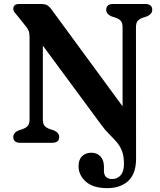

<svg xmlns="http://www.w3.org/2000/svg" viewBox="-20 -720 808 968"><path d="M490 -91.5 196 -490V-118Q196 -96 204.5 -85.8Q213 -75.5 232 -69L252 -62.5Q278.5 -50.5 278.5 -29.5Q278.5 0 242 0H83Q47 0 47 -29.5Q47 -51 73.5 -62.5L93.5 -69Q112 -75.5 120.5 -86Q129 -96.5 129 -118V-532Q129 -554 123.8 -566Q118.5 -578 107 -591.5L67 -641.5Q58 -651.5 52.5 -658.8Q47 -666 47 -675.5Q47 -700 77.5 -700H186Q201.5 -700 212.5 -696.2Q223.5 -692.5 237 -676L598 -184V-582Q598 -603.5 589.5 -614Q581 -624.5 562 -631L542 -637.5Q515.5 -649.5 515.5 -670.5Q515.5 -700 552 -700H711Q747.5 -700 747.5 -670.5Q747.5 -649.5 721 -637.5L701 -631Q682 -624.5 673.8 -614.2Q665.5 -604 665.5 -582L666 80.5Q666 155.5 626.8 192Q587.5 228.5 521 228.5Q448.5 228.5 412.2 195.2Q376 162 376 118Q376 85 393.8 67.5Q411.5 50 441 50Q469.5 50 486.8 69Q504 88 504 119V140.5Q504 183 546.5 182.5Q572 182.5 588.5 163.2Q605 144 605 106.5Q605 66 594.5 40Q584 14 566.8 -5.5Q549.5 -25 529.5 -44.8Q509.5 -64.5 490 -91.5Z"/></svg>

Font: Fraunces 9pt Soft SemiBold
Style: Regular
Weight: 600
Version: Version 1.000;[b76b70a41]